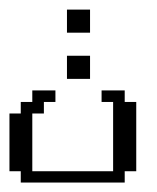

<svg xmlns="http://www.w3.org/2000/svg" viewBox="-20 -386 332 406"><path d="M23.9 0V-23.9H0V-146H23.9V-170.4H48.3V-194.8H97.2V-170.4H72.8V-146H48.3V-23.9H219.2V-170.4H194.8V-194.8H243.7V-170.4H268.1V-23.9H243.7V0ZM121.6 -219.2V-268.1H170.4V-219.2ZM121.6 -316.9V-365.7H170.4V-316.9Z"/></svg>

Font: FS Mondwest Regular
Style: Regular
Weight: 400
Designer: NZWStudios2024
Foundry: https://fontstruct.com
Version: Version 1.0